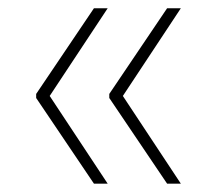

<svg xmlns="http://www.w3.org/2000/svg" viewBox="-20 -520 533 464"><path d="M207 -76.2 67.4 -283.2V-293L207 -500H240.2L100.1 -288.1L240.2 -76.2ZM383.8 -76.2 244.1 -283.2V-293L383.8 -500H417L276.9 -288.1L417 -76.2Z"/></svg>

Font: Pretendard Std Thin
Style: Regular
Weight: 100
Designer: Base glyphs from Inter by Rasmus Andersson; Hangeul glyphs from Noto Sans CJK(Source Han Sans) by Jang Soo-young and Kan
Foundry: Kil Hyung-jin
Version: Version 1.309